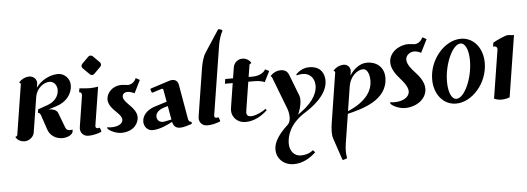

<svg xmlns="http://www.w3.org/2000/svg" viewBox="-54 -746 3288 1198"><g transform="rotate(-5 1590.0 -146.5)"><path d="M38.6 -39.1C37.6 -33.2 33.2 -29.3 27.3 -29.3L26.6 -24.4C38.3 -5.9 57.4 3.9 80.6 4.9C107.9 4.9 137.5 -16.6 141.8 -43.9L176.8 -263.9C186 -321 232.7 -351.6 267.8 -351.6C293.5 -351.6 314.2 -327.4 314.2 -297.6C314.2 -256.6 285.6 -223.1 244.1 -208.5L182.1 -186.5L178.7 -165C189.7 -165 194.6 -155 198.2 -144L227.1 -58.1C239.3 -19 275.4 5.4 317.9 5.4C347.4 5.4 385 -8.8 385 -35.4C385 -37.6 385 -40 384.5 -42.5C380.1 -41 375.5 -40.3 371.1 -40.3C357.9 -40.3 346.7 -41.7 339.1 -63L304.2 -154.8C295.9 -173.1 272.5 -179.9 247.8 -180.7L298.8 -196.8C357.4 -215.3 398.2 -262.5 398.2 -319.8C398.2 -361.6 364.7 -395.5 323.5 -395.5C277.6 -395.5 219 -369.1 186 -322L189.9 -346.7C190.2 -348.9 190.4 -350.8 190.4 -353C190.4 -377 168.7 -395.5 143.8 -395.5C120.1 -394.8 97.9 -385 80.6 -366.2L79.8 -361.3C85.2 -361.3 88.1 -357.9 88.1 -351.6Z M536.4 -370.6C541.3 -370.6 546.4 -372.6 550.3 -376.5L591.6 -417.7C595.5 -421.6 597.4 -426.8 597.4 -431.6C597.4 -436.5 595.5 -441.7 591.6 -445.6L550.3 -486.8C546.4 -490.7 541.3 -492.4 536.4 -492.4C531.5 -492.4 526.4 -490.7 522.5 -486.8L481.2 -445.6C477.3 -441.7 475.3 -436.5 475.3 -431.6C475.3 -426.8 477.3 -421.6 481.2 -417.7L522.5 -376.5C526.4 -372.6 531.5 -370.6 536.4 -370.6ZM432.4 -59.6C431.2 -51.8 430.7 -48.3 430.7 -44.4C430.7 -17.3 449.7 4.9 480.7 4.9C509.5 4.9 533.7 -1.7 560.8 -11.7L563.2 -16.6L556.4 -36.9L551.8 -39.3C546.6 -37.6 543.9 -37.1 541 -37.1C534.2 -37.1 528.6 -42.7 528.6 -49.8C528.6 -50.8 529.1 -54.2 530 -60.5L567.1 -294.9C555.2 -292.7 527.1 -290 515.6 -290C496.6 -290 466.3 -293 450 -294.9L446 -270.5C456.8 -270.5 462.6 -263.7 462.6 -251Z M602.1 -38.1 601.3 -31.2C613.3 -12.7 657.7 4.9 686 4.9C766.8 4.9 796.4 -48.6 796.4 -84.7C796.4 -119.1 766.6 -148.9 750 -165.3C720.2 -194.3 714.6 -208 714.6 -218.8C714.6 -230.7 722.7 -246.3 746.8 -246.3C759.8 -246.3 775.4 -241.7 790.5 -234.1L830.3 -314.2L805.7 -327.9C795.4 -304.9 776.6 -289.3 753.2 -289.3C747.1 -289.3 740.7 -290 734.4 -291C728.5 -292 720.5 -293 713.4 -293C654.8 -293 618.4 -248.8 618.4 -210C618.4 -175.5 648.7 -145.5 665.5 -129.6C696.3 -100.8 700 -87.2 700 -76.4C700 -51.8 670.4 -35.2 627.7 -35.2C620.4 -35.2 609.6 -36.1 602.1 -38.1Z M984.9 -164.3 908.2 -140.1C862.8 -126 828.9 -93.3 828.9 -52C828.9 -20.5 852.5 4.9 881.8 4.9C929.4 4.9 983.6 -22.9 1007.8 -35.9C1014.4 -5.4 1032.2 4.6 1054.9 4.6C1075.9 4.6 1102.1 -3.9 1126.2 -11.7L1130.6 -16.6L1127.7 -25.9C1118.7 -25.9 1110.6 -32 1108.6 -43.5L1070.3 -262.2C1066.4 -284.2 1052.7 -296.1 1032.7 -296.1C1026.9 -296.1 1021 -295.4 1012 -292.5L893.8 -254.6L890.6 -249.8L897 -230.5L901.6 -228L958.5 -246.1C960.9 -246.8 962.9 -247.1 963.9 -247.1C967.5 -247.1 970.5 -244.4 971.2 -240.5ZM989.7 -136.5 1005.1 -50.8 960.7 -42C957 -41.3 953.6 -41 950.2 -41C927 -41 913.3 -57.9 913.3 -77.6C913.3 -101.3 935.1 -119.6 962.9 -128.4Z M1176.5 -59.6C1175.3 -51.8 1174.8 -48.3 1174.8 -44.4C1174.8 -17.3 1193.8 4.9 1224.9 4.9C1253.7 4.9 1277.8 -1.7 1304.9 -11.7L1307.4 -16.6L1300.5 -36.9L1295.9 -39.3C1290.8 -37.6 1288.1 -37.1 1285.2 -37.1C1278.3 -37.1 1272.7 -42.7 1272.7 -49.8C1272.7 -50.8 1273.2 -54.2 1274.2 -60.5L1341.3 -483.4C1346.7 -516.6 1356.2 -547.9 1370.4 -575.2L1368.2 -580.1L1349.9 -586.9L1343.5 -585L1253.4 -447.3C1236.8 -421.9 1227.1 -379.9 1222.7 -351.6Z M1405.8 -244.1 1382.1 -93.8C1380.6 -85 1380.1 -79.1 1380.1 -74.7C1380.1 -29.8 1417.5 4.9 1464.1 4.9C1518.3 4.9 1565.9 -22.5 1602.8 -57.4L1594.7 -65.9C1579.3 -52 1532.7 -28.1 1502.2 -28.1C1485.8 -28.1 1473.9 -34.9 1473.9 -53.7C1473.9 -56.4 1475.6 -67.6 1476.6 -74.5L1503.4 -244.1H1525.9C1555.2 -244.1 1581.3 -244.1 1605.2 -232.2L1639.2 -299.1L1614.3 -311.8C1601.3 -286.6 1567.6 -273.4 1532.5 -273.4H1508.1L1519.8 -346.7C1520.8 -352.5 1525.1 -356.4 1531 -356.4L1531.7 -361.3C1520 -379.9 1501.2 -390.6 1477.8 -390.6C1450.4 -390.6 1425.8 -369.1 1421.4 -341.8L1410.4 -273.4H1361.6L1356.9 -244.1Z M1741.2 -1.7C1741.2 14.9 1737.1 31 1728.3 41.5C1646.7 115.2 1635.3 163.1 1635.3 193.4C1635.3 249.8 1679.9 293 1742.2 293C1797.4 293 1844 265.6 1880.9 230.7L1867.4 216.6C1844.5 237.3 1814 242.9 1790 242.9C1749.5 242.9 1721.2 208.5 1721.2 163.3C1721.2 116.5 1739.3 41.3 1841.1 -22.5C1871.8 -41.7 1984.1 -114 1984.1 -209.5C1984.1 -248.5 1965.3 -301 1888.9 -301C1846.4 -301 1814.5 -274.4 1805.2 -261.7L1808.8 -257.1C1820.8 -261 1833 -262.7 1844.2 -262.7C1894 -262.7 1919.7 -226.3 1919.7 -183.1C1919.7 -151.9 1905.8 -92 1814.7 -26.6L1795.4 -12.7L1794.9 -13.2C1800.3 -20 1817.4 -65.9 1817.4 -103C1817.4 -113 1816.2 -122.1 1813.2 -129.9L1761.5 -263.9C1752.4 -287.6 1735.6 -297.9 1708.7 -297.9C1685.1 -297.1 1663.8 -287.4 1646.5 -268.6L1645.5 -263.7C1648.7 -263.7 1651.9 -262.5 1652.8 -259.8L1731.7 -54.7C1736.6 -42 1741.2 -21.5 1741.2 -1.7Z M2048.6 -253.9 1999.5 58.6C1997.1 74.5 1994.6 94.5 1994.6 113.5C1994.6 128.4 1996.1 142.8 1999.8 153.8L2046.1 291.5L2051.3 293.7L2072.8 287.1L2075.9 282.2C2073.2 269.5 2071.8 255.9 2071.8 241.7C2071.8 225.3 2073.5 208.3 2076.2 190.7L2104.7 9.8C2194.6 -12.5 2357.9 -52.7 2357.9 -195.8C2357.9 -257.1 2314.9 -297.9 2250.7 -297.9C2209 -297.9 2168 -269 2141.8 -226.3C2144.3 -240 2146 -251.5 2146 -256.6C2146 -280 2128.7 -297.9 2104.2 -297.9C2080.6 -297.1 2058.3 -287.4 2041 -268.6L2040.3 -263.7C2045.7 -263.7 2048.6 -260 2048.6 -253.9ZM2107.2 -6.8 2131.6 -161.4C2140.1 -216.1 2182.6 -259 2223.9 -259C2247.6 -259 2263.2 -228.8 2263.2 -183.6C2263.2 -130.4 2231.7 -58.6 2107.2 -6.8Z M2375.2 -40 2374.3 -31.2C2386.2 -12.7 2433.6 4.9 2461.9 4.9C2541 4.9 2600.3 -43.7 2600.3 -105.2C2600.3 -148.7 2568.6 -187 2543.5 -213.9C2528.6 -229.7 2497.3 -264.6 2497.3 -294.4C2497.3 -323.5 2525.6 -342 2550.5 -342C2563.5 -342 2578.4 -337.4 2593.5 -329.8L2634.8 -411.9L2610.1 -425.5C2598.6 -402.8 2580.1 -387 2557.1 -387C2543.7 -387 2531.5 -390.6 2517.3 -390.6C2458.3 -390.6 2396.2 -348.1 2396.2 -286.6C2396.2 -243.4 2426.5 -206.1 2451.2 -178.2C2464.1 -163.6 2495.4 -127.9 2495.4 -97.9C2495.4 -61.3 2455.1 -37.1 2400.6 -37.1C2393.3 -37.1 2382.8 -38.1 2375.2 -40Z M2847.4 -395.5C2747.1 -395.5 2647.5 -284.7 2647.5 -157.5C2647.5 -65.2 2703.6 4.9 2783.9 4.9C2884.3 4.9 2983.6 -106 2983.6 -233.2C2983.6 -325.4 2927.7 -395.5 2847.4 -395.5ZM2788.6 -24.4C2757.6 -24.4 2738.5 -70.6 2738.5 -135.5C2738.5 -247.6 2793.2 -366.2 2842.8 -366.2C2873.8 -366.2 2892.8 -320.1 2892.8 -255.1C2892.8 -143.1 2838.1 -24.4 2788.6 -24.4Z M3119.4 -4.9 3180.4 -390.6C3178 -390.1 3175.3 -389.9 3172.6 -389.9C3167.5 -389.9 3162.1 -390.6 3156.7 -391.4C3151.9 -392.1 3147.2 -392.6 3142.8 -392.6C3123.8 -392.6 3064 -363 3047.6 -353.5L3043.9 -329.1H3053.7C3064.5 -329.1 3070.1 -322 3070.1 -309.6L3021.7 -4.9C3037.4 1.2 3049.6 4.9 3067.1 4.9C3084.7 4.9 3102.1 1.7 3119.4 -4.9Z"/></g></svg>

Font: RisaltypS01
Style: Medium
Weight: 500
Italic angle: -9°
Designer: gluk
Foundry: gluk
Version: Version 0.24